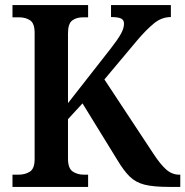

<svg xmlns="http://www.w3.org/2000/svg" viewBox="-20 -734 728 754"><path d="M29 0V-48H52Q79 -48 97.5 -60Q116 -72 116 -109V-605Q116 -642 98.5 -654Q81 -666 55 -666H29V-714H326V-666H306Q280 -666 263.5 -653.5Q247 -641 247 -603V-329L413 -541Q442 -578 454.5 -600.5Q467 -623 467 -641Q467 -656 455 -661.5Q443 -667 416 -667V-714H651V-667Q615 -667 585 -642.5Q555 -618 520 -577L390 -422L582 -131Q610 -88 633 -68Q656 -48 684 -48H688V0H644Q582 0 547 -9Q512 -18 488.5 -41.5Q465 -65 440 -107L304 -328L247 -266V-111Q247 -73 265.5 -60.5Q284 -48 310 -48H326V0Z"/></svg>

Font: Noto Serif Georgian SemiCondensed SemiBold
Style: Regular
Weight: 600
Width: 4
Designer: Monotype Design Team, Akaki Razmadze
Foundry: Google LLC
Version: Version 2.003; ttfautohint (v1.8.4.7-5d5b)